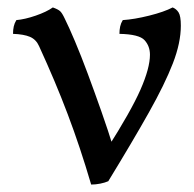

<svg xmlns="http://www.w3.org/2000/svg" viewBox="-20 -487 521 516"><path d="M225 9Q210 -42 194.5 -88.5Q179 -135 162 -180Q145 -225 126 -270Q107 -315 85 -363Q77 -381 60.5 -388Q44 -395 15 -396Q15 -407 17 -416Q19 -425 24 -433Q47 -435 76 -445Q105 -455 122 -467Q136 -462 141.5 -457Q147 -452 154 -437Q165 -415 181.5 -376Q198 -337 216 -288.5Q234 -240 252.5 -187.5Q271 -135 286 -86H267Q332 -188 357.5 -246Q383 -304 383 -340Q383 -363 368.5 -379Q354 -395 301 -396Q301 -407 303 -416Q305 -425 310 -433Q341 -435 381 -445Q421 -455 444 -467Q454 -463 460 -453.5Q466 -444 466 -418Q466 -372 444.5 -316.5Q423 -261 380 -184.5Q337 -108 271 0Q262 4 249.5 6.5Q237 9 225 9Z"/></svg>

Font: Vollkorn
Style: Regular
Weight: 400
Designer: Friedrich Althausen
Foundry: Friedrich Althausen
Version: Version 5.001